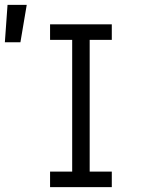

<svg xmlns="http://www.w3.org/2000/svg" viewBox="-58 -770 628 790"><path d="M148 0V-64H239V-606H148V-670H402V-606H311V-64H402V0ZM-38 -596 -27 -750H52L26 -596Z"/></svg>

Font: Lode
Style: Regular
Weight: 400
Monospace: yes
Designer: Belleve Invis
Foundry: Belleve Invis
Version: Version 29.2.0; ttfautohint (v1.8.3)